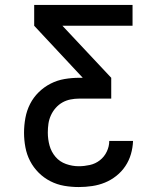

<svg xmlns="http://www.w3.org/2000/svg" viewBox="-20 -755 640 775"><path d="M298 0Q268 0 239 -5Q210 -10 183.5 -23.5Q157 -37 136 -58Q115 -79 101.5 -105Q88 -131 82.5 -160.5Q77 -190 77 -219Q77 -249 82.5 -279Q88 -309 101.5 -335.5Q115 -362 136.5 -383Q158 -404 184.5 -417.5Q211 -431 240.5 -436Q270 -441 300 -441H314L118 -651V-735H515V-651H232L429 -441V-357H300Q282 -357 264.5 -353.5Q247 -350 232 -341.5Q217 -333 205 -319.5Q193 -306 185.5 -289.5Q178 -273 175.5 -255.5Q173 -238 173 -220Q173 -220 173 -220Q173 -220 173 -220Q173 -193 180 -167.5Q187 -142 204 -122Q221 -102 246.5 -93Q272 -84 298 -84Q320 -84 342.5 -89Q365 -94 383 -108Q401 -122 411 -143Q421 -164 421 -186H517Q516 -159 508.5 -133Q501 -107 486 -84.5Q471 -62 449.5 -45Q428 -28 403.5 -18Q379 -8 352 -4Q325 0 298 0Z"/></svg>

Font: Iosevka SS04 Medium Extended
Style: Regular
Weight: 500
Width: 7
Monospace: yes
Designer: Belleve Invis
Foundry: Belleve Invis
Version: Version 19.0.0; ttfautohint (v1.8.4)